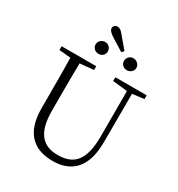

<svg xmlns="http://www.w3.org/2000/svg" viewBox="-240 -1201 1270 1369"><g transform="rotate(30 395.0 -516.0)"><path d="M535 -810C562 -810 587 -830 587 -858C587 -887 562 -908 535 -908C508 -908 485 -887 485 -858C485 -830 508 -810 535 -810ZM437 -902 454 -919 374 -1014C355 -1039 339 -1047 324 -1047C307 -1047 292 -1036 292 -1016C292 -1000 305 -986 334 -966ZM303 -810C330 -810 352 -830 352 -858C352 -887 330 -908 303 -908C275 -908 251 -887 251 -858C251 -830 275 -810 303 -810ZM748 -726H490V-695L611 -682V-311C611 -115 547 -40 410 -40C293 -40 218 -105 218 -293V-389C218 -489 218 -588 220 -684L333 -695V-726H48V-695L143 -686C145 -588 145 -488 145 -389V-272C145 -69 245 15 400 15C556 15 651 -77 651 -284L652 -683L748 -695Z"/></g></svg>

Font: Noto Serif CJK JP Light
Style: Regular
Weight: 300
Designer: Ryoko NISHIZUKA 西塚涼子 (kana & ideographs); Frank Grießhammer (Latin, Greek & Cyrillic); Wenlong ZHANG 张文龙 (bopomofo); San
Foundry: Adobe Systems Incorporated
Version: Version 1.001;PS 1.001;hotconv 16.6.54;makeotf.lib2.5.65590